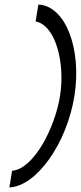

<svg xmlns="http://www.w3.org/2000/svg" viewBox="-20 -715 354 841"><path d="M21 106C140 101 273 -87 306 -295C339 -503 266 -690 148 -695L136 -621C223 -605 266 -441 243 -295C220 -151 126 26 33 33Z"/></svg>

Font: Charger Pro
Style: LitExtObl
Weight: 300
Designer: Jasper
Foundry: Cannot Into Space Fonts
Version: Version 1.09